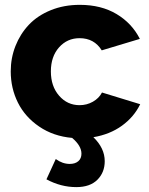

<svg xmlns="http://www.w3.org/2000/svg" viewBox="-20 -555 610 785"><path d="M553.2 -128.9Q527.8 -76.7 478.5 -41Q429.2 -5.4 361.8 5.9Q408.2 50.8 408.2 104Q408.2 149.9 378.2 179.9Q348.1 210 292 210Q229 210 169.9 178.2L208 95.2Q235.4 115.2 265.1 115.2Q287.1 115.2 300 104.2Q313 93.3 313 73.2Q313 41 274.9 8.8Q198.2 2 140.4 -37.4Q82.5 -76.7 53.2 -135.5Q23.9 -194.3 23.9 -263.2Q23.9 -317.9 43.2 -366.9Q62.5 -416 97.9 -453.6Q133.3 -491.2 187.3 -513.2Q241.2 -535.2 306.2 -535.2Q393.6 -535.2 456.5 -497.6Q519.5 -460 551.8 -396L396 -349.1Q365.2 -398.9 305.2 -398.9Q254.9 -398.9 221.4 -361.3Q188 -323.7 188 -263.2Q188 -202.1 221.7 -163.6Q255.4 -125 305.2 -125Q335 -125 359.9 -139.2Q384.8 -153.3 397 -176.8Z"/></svg>

Font: Rawline ExtraBold
Style: Regular
Weight: 800
Designer: Matt McInerney, Pablo Impallari, Rodrigo Fuenzalida
Foundry: Matt McInerney, Pablo Impallari, Rodrigo Fuenzalida
Version: Version 4.020;PS 004.020;hotconv 1.0.88;makeotf.lib2.5.64775